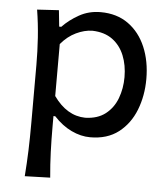

<svg xmlns="http://www.w3.org/2000/svg" viewBox="-53 -588 739 843"><g transform="rotate(5 316.5 -166.5)"><path d="M87.4 207Q91.8 148.9 93.8 92.8Q95.7 36.6 95.7 -28.3V-284.7Q95.7 -342.8 91.6 -404.3Q87.4 -465.8 77.6 -526.4L173.3 -532.2L180.7 -460.4H189.9Q220.2 -492.2 262.7 -515.9Q305.2 -539.6 356.9 -539.6Q428.7 -539.6 479 -503.4Q529.3 -467.3 555.7 -405Q582 -342.8 582 -264.6Q582 -190.9 557.4 -127.9Q532.7 -64.9 483.2 -26.6Q433.6 11.7 358.4 11.7Q316.9 11.7 275.4 -8.1Q233.9 -27.8 197.8 -66.9H189.9V-24.4Q189.9 37.6 191.9 91.6Q193.8 145.5 199.2 203.6ZM329.1 -71.8Q383.8 -73.2 418.5 -100.3Q453.1 -127.4 469.5 -170.9Q485.8 -214.4 485.8 -264.2Q485.8 -316.9 468.5 -359.6Q451.2 -402.3 416.3 -428Q381.3 -453.6 327.6 -455.1Q293 -454.6 256.1 -437Q219.2 -419.4 189.9 -384.3V-155.3Q248 -73.2 329.1 -71.8Z"/></g></svg>

Font: Pinar-DS2-FD Medium
Style: Regular
Weight: 500
Designer: Amin Abedi
Version: Version 3.000